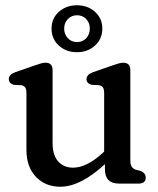

<svg xmlns="http://www.w3.org/2000/svg" viewBox="-20 -698 599 730"><path d="M80.5 -128V-343.5Q80.5 -359 75.8 -365.5Q71 -372 61.5 -374L32 -375.5Q13.5 -381.5 13.5 -397Q13.5 -414.5 38 -423.5L108.5 -448Q124 -453.5 134.2 -456.5Q144.5 -459.5 153.5 -459.5Q180 -459.5 180 -431V-153.5Q180 -108 201.2 -84.2Q222.5 -60.5 258 -60.5Q282.5 -60.5 310.2 -73.8Q338 -87 369.5 -115.5L376 -122V-343.5Q376 -359 371.2 -365.5Q366.5 -372 357 -374L327.5 -375.5Q309 -381.5 309 -397Q309 -414.5 333.5 -423.5L404 -448Q419.5 -453.5 429.8 -456.5Q440 -459.5 449 -459.5Q475.5 -459.5 475.5 -431V-89Q475.5 -72 481 -64Q486.5 -56 497 -52.5L515 -48Q534 -39.5 534 -23Q534 0 507 0H432.5Q379 0 379 -54V-74Q286 12 209.5 12Q152.5 12 116.5 -25.8Q80.5 -63.5 80.5 -128ZM272.5 -499.5Q232 -499.5 204 -524.5Q176 -549.5 176 -589.5Q176 -628.5 204 -653.2Q232 -678 272.5 -678Q313.5 -678 341.2 -653Q369 -628 369 -589.5Q369 -550 341.2 -524.8Q313.5 -499.5 272.5 -499.5ZM273 -640Q252 -640 238 -625.5Q224 -611 224 -589.5Q224 -567.5 238 -552.8Q252 -538 273 -538Q294 -538 307.8 -552.8Q321.5 -567.5 321.5 -589.5Q321.5 -611 307.8 -625.5Q294 -640 273 -640Z"/></svg>

Font: Fraunces 72pt SuperSoft
Style: Regular
Weight: 400
Version: Version 1.000;[b76b70a41]